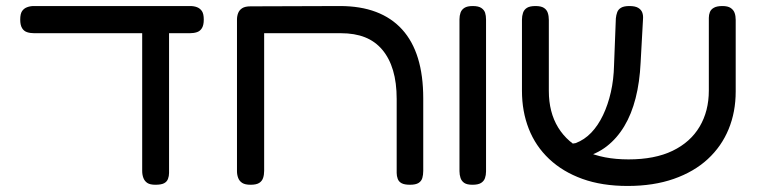

<svg xmlns="http://www.w3.org/2000/svg" viewBox="-20 -602 2511 636"><path d="M93 -492Q80 -492 69.5 -495.5Q59 -499 53 -509Q47 -519 47 -537Q47 -556 53 -565Q59 -574 69.5 -578Q80 -582 92 -582H610Q623 -582 633 -578Q643 -574 649 -565Q655 -556 655 -537Q655 -519 649 -509Q643 -499 632.5 -495.5Q622 -492 609 -492ZM495 10Q477 10 468 4Q459 -2 455 -12.5Q451 -23 451 -36V-505L540 -501V-29Q540 -19 536.5 -9.5Q533 0 523.5 5Q514 10 495 10Z M810 10Q792 10 782.5 4Q773 -2 769 -12.5Q765 -23 765 -35V-537Q765 -549 769 -559Q773 -569 782.5 -575Q792 -581 810 -581L1106 -582Q1174 -582 1225.5 -562.5Q1277 -543 1312 -504.5Q1347 -466 1364.5 -409Q1382 -352 1382 -276V-36Q1382 -23 1379 -12.5Q1376 -2 1366.5 4Q1357 10 1338 10Q1320 10 1310.5 5Q1301 0 1297.5 -9.5Q1294 -19 1294 -29V-274Q1294 -328 1282 -368.5Q1270 -409 1246.5 -437Q1223 -465 1189 -478.5Q1155 -492 1109 -492H855V-36Q855 -23 851.5 -12.5Q848 -2 838.5 4Q829 10 810 10Z M1545 10Q1527 10 1518 4Q1509 -2 1505.5 -12.5Q1502 -23 1502 -35V-538Q1502 -550 1505.5 -560Q1509 -570 1518.5 -576Q1528 -582 1546 -582Q1565 -582 1574.5 -575.5Q1584 -569 1587 -559.5Q1590 -550 1590 -537V-34Q1590 -22 1586.5 -12Q1583 -2 1573.5 4Q1564 10 1545 10Z M2059 14Q1974 14 1909 -9.5Q1844 -33 1799 -75.5Q1754 -118 1731.5 -175.5Q1709 -233 1709 -301V-537Q1709 -549 1712.5 -559.5Q1716 -570 1725.5 -576Q1735 -582 1754 -582Q1772 -582 1781.5 -576Q1791 -570 1794.5 -559.5Q1798 -549 1798 -536V-301Q1798 -230 1829 -179.5Q1860 -129 1919 -101.5Q1978 -74 2062 -74Q2149 -74 2208 -102.5Q2267 -131 2297.5 -182.5Q2328 -234 2328 -302V-543Q2328 -553 2331.5 -562Q2335 -571 2345 -576.5Q2355 -582 2373 -582Q2391 -582 2400.5 -575.5Q2410 -569 2413.5 -559Q2417 -549 2417 -536V-299Q2417 -231 2393.5 -174Q2370 -117 2324.5 -75Q2279 -33 2212 -9.5Q2145 14 2059 14ZM1888 -79 1863 -124 1887 -128Q1916 -139 1938.5 -162.5Q1961 -186 1977.5 -220.5Q1994 -255 2003.5 -297Q2013 -339 2014 -386L2020 -541Q2021 -552 2024.5 -561.5Q2028 -571 2037.5 -576.5Q2047 -582 2065 -582Q2084 -582 2094 -576Q2104 -570 2107.5 -560.5Q2111 -551 2110 -539L2102 -394Q2099 -330 2085.5 -277Q2072 -224 2048 -184Q2024 -144 1990 -117.5Q1956 -91 1912 -81Z"/></svg>

Font: Fredoka SemiExpanded
Style: Regular
Weight: 400
Width: 6
Designer: Ben Nathan
Foundry: Milena B. Brandão, Ben Nathan
Version: Version 2.001